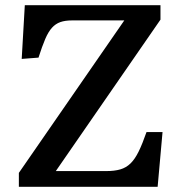

<svg xmlns="http://www.w3.org/2000/svg" viewBox="-20 -723 704 743"><path d="M53 0V-54L461 -644H259Q232 -644 213.5 -637.5Q195 -631 181 -615.5Q167 -600 155 -572Q143 -544 129 -500L64 -495L76 -703H601V-647L196 -61H392Q423 -61 445.5 -67.5Q468 -74 485 -90.5Q502 -107 516.5 -136.5Q531 -166 547 -212H609L590 0Z"/></svg>

Font: Literata 18pt Medium
Style: Regular
Weight: 500
Designer: Latin by Veronika Burian and Jose Scaglione. Greek by Irene Vlachou. Cyrillic by Vera Evstafieva.
Foundry: TypeTogether
Version: Version 3.103;gftools[0.9.29]